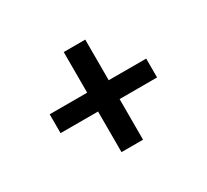

<svg xmlns="http://www.w3.org/2000/svg" viewBox="-99 -710 797 741"><g transform="rotate(-30 300.0 -340.0)"><path d="M252 -117V-298H85V-382H252V-563H348V-382H515V-298H348V-117Z"/></g></svg>

Font: Iosevka SS04 Medium Extended
Style: Regular
Weight: 500
Width: 7
Monospace: yes
Designer: Belleve Invis
Foundry: Belleve Invis
Version: Version 19.0.0; ttfautohint (v1.8.4)